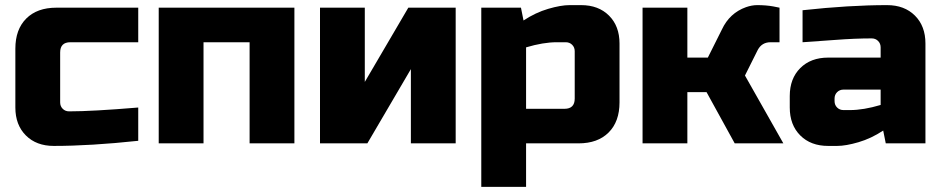

<svg xmlns="http://www.w3.org/2000/svg" viewBox="-20 -560 3675 750"><path d="M520 -10Q333 10 190 10Q122 10 81 -31Q40 -72 40 -140V-370Q40 -445 82.5 -487.5Q125 -530 200 -530H520V-395H255Q215 -395 215 -355V-160Q215 -145 225 -135Q235 -125 250 -125Q340 -125 520 -140Z M1130 -530V0H955V-395H775V0H600V-530Z M1575 -530H1760V0H1585V-290L1415 0H1230V-530H1405V-240Z M2155 -395Q2102 -395 2035 -375V-135H2185Q2225 -135 2225 -175V-360Q2225 -375 2215 -385Q2205 -395 2190 -395ZM2035 0V170H1860V-530H2015L2025 -480Q2072 -511 2121.5 -525.5Q2171 -540 2205 -540H2250Q2318 -540 2359 -499Q2400 -458 2400 -390V-160Q2400 -85 2357.5 -42.5Q2315 0 2240 0Z M2740 -200H2665V0H2490V-530H2665V-335H2745L2800 -445Q2830 -509 2894 -532Q2917 -540 2938 -540Q2972 -540 3000 -535L3025 -530V-395H2990Q2956 -395 2940 -365L2890 -265L3040 0H2850Z M3300 -130Q3353 -130 3420 -150V-210H3275Q3260 -210 3250 -200Q3240 -190 3240 -175V-165Q3240 -150 3250 -140Q3260 -130 3275 -130ZM3115 -520Q3298 -540 3445 -540Q3513 -540 3554 -499Q3595 -458 3595 -390V0H3440L3430 -50Q3383 -19 3333.5 -4.5Q3284 10 3250 10H3215Q3147 10 3106 -31Q3065 -72 3065 -140V-185Q3065 -253 3106 -294Q3147 -335 3215 -335H3420V-375Q3420 -390 3410 -400Q3400 -410 3385 -410Q3320 -410 3241.5 -404Q3163 -398 3115 -395Z"/></svg>

Font: Russo One
Style: Regular
Weight: 400
Designer: Jovanny lemonad
Foundry: Jovanny Lemonad
Version: Version 1.001